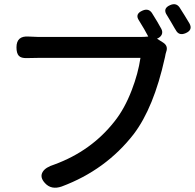

<svg xmlns="http://www.w3.org/2000/svg" viewBox="-20 -863 923 909"><path d="M193 4Q167 -24 182 -49Q195 -71 237 -84Q412 -148 522 -288Q570 -348 604 -437Q634 -515 645 -589H404H164Q124 -589 107 -588Q80 -587 69 -599Q58 -611 58 -639Q58 -694 115 -690Q149 -688 164 -688H639Q666 -688 682 -690Q665 -723 638 -766Q617 -797 655 -813Q683 -825 699 -802Q728 -756 744 -726Q751 -712 746 -700Q741 -688 726 -681L723 -680L753 -661Q777 -645 767 -618Q764 -610 761 -592Q760 -589 760 -588Q708 -353 613 -228Q481 -58 272 20Q223 37 193 4ZM812 -721Q810 -724 807 -729Q795 -750 789 -760Q780 -775 771 -790Q748 -823 786 -839Q814 -851 830 -828Q838 -816 854 -790Q870 -764 877 -752Q894 -721 859 -706Q827 -692 812 -721Z"/></svg>

Font: GenSenRounded JP M
Style: Regular
Weight: 500
Version: Version 1.501;PS 1;hotconv 16.6.51;makeotf.lib2.5.65220